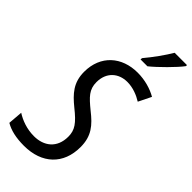

<svg xmlns="http://www.w3.org/2000/svg" viewBox="-300 -1002 1066 1066"><g transform="rotate(45 233.5 -468.5)"><path d="M264 -787H318C361 -821 441 -901 468 -938L469 -947H372C346 -903 304 -844 265 -798ZM145 10C286 10 373 -73 373 -207C373 -294 334 -339 269 -390C209 -439 180 -467 180 -525C180 -602 232 -647 301 -647C345 -647 387 -630 419 -610L456 -685C416 -708 363 -724 305 -724C181 -724 91 -646 91 -517C91 -432 133 -387 193 -338C262 -283 284 -252 284 -200C284 -111 224 -67 147 -67C90 -67 41 -86 5 -109L-2 -23C35 -1 83 10 145 10Z"/></g></svg>

Font: Noto Sans Display SemiCondensed
Style: Italic
Weight: 400
Width: 4
Italic angle: -12°
Designer: Monotype Design Team
Foundry: Monotype Imaging Inc.
Version: Version 1.900